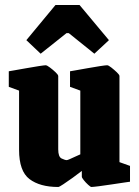

<svg xmlns="http://www.w3.org/2000/svg" viewBox="-20 -733 553 765"><path d="M212 12Q139 12 97.5 -19.5Q56 -51 56 -136V-372L15 -387V-449Q15 -449 35.5 -452.5Q56 -456 83.5 -461Q111 -466 134 -469.5Q157 -473 162 -473Q167 -473 179 -464Q191 -455 201.5 -445Q212 -435 212 -430V-138Q212 -108 225.5 -101.5Q239 -95 246 -95Q249 -95 259 -99.5Q269 -104 281 -109.5Q293 -115 300 -118V-372L259 -387V-449Q259 -449 279.5 -452.5Q300 -456 327.5 -461Q355 -466 378 -469.5Q401 -473 407 -473Q412 -473 423.5 -464Q435 -455 445.5 -445Q456 -435 456 -430V-87L498 -72V-9Q498 -9 477 -6Q456 -3 427 1.5Q398 6 374 9Q350 12 344 12Q341 12 331.5 3.5Q322 -5 314 -15Q306 -25 306 -29V-52Q291 -40 270 -25Q249 -10 232.5 1Q216 12 212 12ZM142 -519 85 -573 201 -713H297L414 -573L356 -519L254 -601H245Z"/></svg>

Font: Grenze Gotisch Black
Style: Regular
Weight: 900
Designer: Renata Polastri
Foundry: Omnibus-Type
Version: Version 1.001